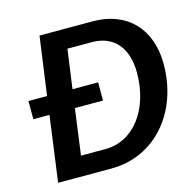

<svg xmlns="http://www.w3.org/2000/svg" viewBox="-101 -792 916 897"><g transform="rotate(-15 357.0 -343.5)"><path d="M37 -317H115L72 0H330C541 0 692 -175 692 -409C692 -578 590 -687 423 -687H166L127 -405H37ZM208 -95 238 -317H374V-405H250L276 -594H395C500 -594 561 -522 561 -402C561 -223 462 -95 327 -95Z"/></g></svg>

Font: Ronzino Medium
Style: Italic
Weight: 500
Italic angle: -7.99998°
Designer: Nunzio Mazzaferro
Foundry: Collletttivo
Version: Version 1.000;Glyphs 3.3 (3337)